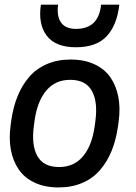

<svg xmlns="http://www.w3.org/2000/svg" viewBox="-20 -800 588 832"><path d="M309.1 -595.2Q220.2 -595.2 182.4 -645.5Q144.5 -695.8 157.2 -779.8H231.9Q225.1 -729.5 244.6 -702.1Q264.2 -674.8 309.1 -674.8Q407.7 -674.8 418 -779.8H497.1Q486.8 -690.4 442.1 -642.8Q397.5 -595.2 309.1 -595.2ZM235.8 -76.2Q300.3 -76.2 339.4 -122.3Q378.4 -168.5 390.1 -252L393.1 -273.9Q404.8 -358.9 377.9 -406.5Q351.1 -454.1 284.2 -454.1Q219.7 -454.1 180.7 -407.7Q141.6 -361.3 129.9 -277.8L127 -255.9Q115.2 -170.9 142.1 -123.5Q168.9 -76.2 235.8 -76.2ZM286.1 -542Q345.7 -542 389.9 -521.2Q434.1 -500.5 459 -463.9Q483.9 -427.2 492.9 -379.2Q502 -331.1 494.1 -273.9L491.2 -252Q482.9 -193.8 463.9 -146.7Q444.8 -99.6 413.8 -63.5Q382.8 -27.3 337.2 -7.6Q291.5 12.2 233.9 12.2Q174.3 12.2 130.1 -8.5Q85.9 -29.3 61 -65.9Q36.1 -102.5 27.1 -150.6Q18.1 -198.7 25.9 -255.9L28.8 -277.8Q37.1 -335.9 56.2 -383.1Q75.2 -430.2 106.2 -466.3Q137.2 -502.4 182.9 -522.2Q228.5 -542 286.1 -542Z"/></svg>

Font: Cooper Hewitt
Style: Medium Italic
Weight: 708
Designer: Village Type and Design LLC
Foundry: Cooper Hewitt Smithsonian Design Museum
Version: 1.000